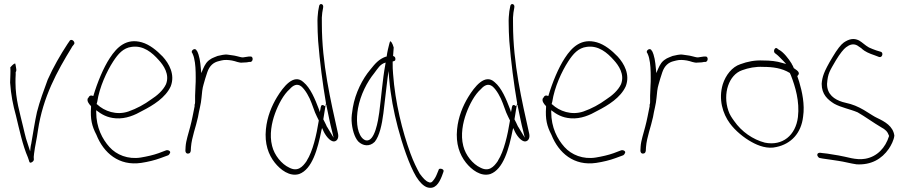

<svg xmlns="http://www.w3.org/2000/svg" viewBox="-20 -760 4388 930"><path d="M29 -360C33 -301 43 -251 57 -201C74 -131 90 -55 115 2C123 21 120 33 134 26C143 21 144 15 144 12C143 5 143 -3 145 -16C150 -56 158 -85 164 -130C188 -290 256 -414 328 -531V-532L338 -545C348 -556 325 -578 316 -560L307 -547C274 -497 237 -433 211 -374C193 -325 172 -269 159 -217C149 -173 140 -113 132 -68V-67C130 -60 129 -53 128 -47L126 -27L106 -89C101 -106 97 -126 92 -146C77 -211 55 -279 55 -360C55 -373 55 -387 56 -399V-411C62 -418 58 -428 56 -443C54 -454 54 -453 51 -452C45 -450 35 -440 30 -434C32 -412 29 -383 29 -360ZM56 -399C56 -399 56 -398 56 -398C56 -398 56 -399 56 -399ZM316 -560Z M406 -285C399 -272 410 -257 420 -247L421 -245V-240C417 -183 425 -149 447 -107C482 -19 556 45 664 29C697 24 730 16 757 6L795 -8C798 -10 801 -13 803 -18C809 -27 795 -35 785 -32L748 -18C723 -9 692 -2 662 3C600 13 544 -10 510 -48C476 -86 446 -142 446 -217V-226C472 -206 499 -190 540 -187C590 -183 634 -203 669 -223C722 -250 782 -287 807 -342C829 -399 799 -452 768 -486C739 -516 705 -544 667 -555C593 -576 547 -533 512 -479C481 -432 452 -362 432 -295C419 -300 413 -297 407 -285ZM451 -267C462 -339 497 -414 528 -462C552 -499 577 -528 618 -533C675 -541 717 -505 749 -469C772 -444 803 -400 784 -352C770 -322 741 -297 713 -279C679 -254 642 -234 602 -220C544 -200 485 -222 451 -254C451 -254 448 -256 448 -256C448 -256 451 -267 451 -267ZM807 -342Z M878 -30C878 -22 883 -16 889 -16C899 -16 902 -20 904 -29L905 -47C909 -97 929 -145 939 -193C944 -225 954 -257 956 -286C958 -308 960 -332 966 -351L974 -379L984 -410C995 -442 1014 -458 1040 -464L1052 -467C1067 -471 1085 -470 1103 -467C1122 -464 1138 -454 1156 -457H1157C1166 -457 1180 -458 1186 -460H1194C1208 -463 1207 -490 1191 -486H1184C1175 -484 1166 -484 1157 -482H1156C1151 -482 1147 -483 1143 -484L1127 -488C1120 -490 1113 -491 1106 -492L1085 -495C1067 -498 1050 -492 1034 -489L1019 -483C1013 -480 1006 -478 1001 -474C982 -463 973 -448 963 -425L955 -406L953 -427C950 -462 946 -491 934 -514H933C926 -532 903 -516 910 -504H911C914 -496 917 -492 920 -479C927 -451 928 -418 928 -384C928 -370 928 -357 927 -346C927 -327 925 -312 925 -297V-279C925 -273 926 -256 922 -252V-250L923 -249V-247C916 -213 910 -178 901 -145C893 -113 881 -80 879 -50ZM939 -188Z M1268 -134C1261 -64 1280 -11 1311 28C1338 62 1383 97 1429 83C1492 60 1519 -38 1537 -129C1537 -129 1540 -140 1540 -140C1540 -140 1545 -129 1545 -129C1554 -107 1578 -73 1599 -75C1614 -77 1622 -93 1617 -114C1582 -272 1539 -452 1539 -644C1538 -667 1539 -685 1541 -699L1545 -722C1547 -732 1544 -738 1538 -740C1532 -742 1526 -738 1525 -727L1521 -705C1519 -688 1517 -668 1518 -643C1518 -620 1519 -593 1521 -561C1529 -461 1543 -353 1559 -260L1564 -235C1572 -197 1579 -160 1588 -126L1596 -93L1579 -121C1574 -129 1569 -137 1564 -146L1563 -147C1558 -160 1551 -171 1546 -182L1557 -250C1555 -249 1552 -247 1552 -246C1550 -249 1547 -250 1545 -251C1535 -253 1534 -245 1532 -231L1529 -217L1525 -230C1506 -280 1484 -334 1450 -362C1403 -406 1352 -339 1322 -290C1296 -247 1274 -195 1268 -134ZM1298 -53C1284 -107 1296 -166 1312 -210C1328 -254 1353 -302 1384 -329C1399 -346 1419 -358 1440 -341C1459 -325 1479 -289 1489 -261L1506 -215C1511 -202 1519 -188 1524 -177V-175C1513 -106 1495 -27 1466 18V19C1445 50 1421 73 1381 52C1344 35 1309 -8 1298 -53ZM1384 -329C1384 -329 1384 -328 1384 -328C1384 -328 1384 -329 1384 -329ZM1557 -250C1559 -251 1560 -252 1560 -252V-253C1560 -255 1559 -258 1559 -260Z M1683 -175C1685 -135 1697 -95 1715 -75C1737 -53 1770 -48 1795 -73C1818 -101 1830 -156 1837 -211C1844 -266 1850 -325 1857 -380L1862 -416L1865 -379C1872 -297 1887 -219 1907 -143C1929 -60 1962 39 1996 96C2014 125 2032 141 2048 147C2088 160 2107 126 2120 94L2128 72C2134 58 2108 53 2105 61V62L2096 84C2091 97 2084 108 2077 116C2071 125 2063 126 2056 122C2043 118 2029 103 2013 81C1999 56 1983 24 1968 -17C1929 -124 1894 -263 1884 -402C1882 -421 1882 -438 1882 -453V-462C1888 -464 1895 -465 1895 -471V-472C1896 -481 1893 -486 1884 -489C1885 -506 1886 -518 1887 -530C1880 -555 1872 -561 1870 -560C1869 -559 1868 -556 1866 -549C1863 -539 1855 -505 1853 -487L1852 -486C1850 -485 1849 -485 1847 -485C1816 -473 1799 -455 1773 -422C1736 -378 1701 -310 1689 -239C1685 -215 1682 -193 1683 -175ZM1714 -235C1726 -301 1758 -363 1793 -406C1810 -428 1821 -450 1848 -457L1846 -445C1833 -375 1827 -291 1817 -215C1812 -179 1796 -72 1753 -80C1747 -81 1739 -86 1733 -93C1707 -124 1705 -184 1714 -235ZM2120 94Z M2194 -134C2187 -64 2206 -11 2237 28C2264 62 2309 97 2355 83C2418 60 2445 -38 2463 -129C2463 -129 2466 -140 2466 -140C2466 -140 2471 -129 2471 -129C2480 -107 2504 -73 2525 -75C2540 -77 2548 -93 2543 -114C2508 -272 2465 -452 2465 -644C2464 -667 2465 -685 2467 -699L2471 -722C2473 -732 2470 -738 2464 -740C2458 -742 2452 -738 2451 -727L2447 -705C2445 -688 2443 -668 2444 -643C2444 -620 2445 -593 2447 -561C2455 -461 2469 -353 2485 -260L2490 -235C2498 -197 2505 -160 2514 -126L2522 -93L2505 -121C2500 -129 2495 -137 2490 -146L2489 -147C2484 -160 2477 -171 2472 -182L2483 -250C2481 -249 2478 -247 2478 -246C2476 -249 2473 -250 2471 -251C2461 -253 2460 -245 2458 -231L2455 -217L2451 -230C2432 -280 2410 -334 2376 -362C2329 -406 2278 -339 2248 -290C2222 -247 2200 -195 2194 -134ZM2224 -53C2210 -107 2222 -166 2238 -210C2254 -254 2279 -302 2310 -329C2325 -346 2345 -358 2366 -341C2385 -325 2405 -289 2415 -261L2432 -215C2437 -202 2445 -188 2450 -177V-175C2439 -106 2421 -27 2392 18V19C2371 50 2347 73 2307 52C2270 35 2235 -8 2224 -53ZM2310 -329C2310 -329 2310 -328 2310 -328C2310 -328 2310 -329 2310 -329ZM2483 -250C2485 -251 2486 -252 2486 -252V-253C2486 -255 2485 -258 2485 -260Z M2610 -285C2603 -272 2614 -257 2624 -247L2625 -245V-240C2621 -183 2629 -149 2651 -107C2686 -19 2760 45 2868 29C2901 24 2934 16 2961 6L2999 -8C3002 -10 3005 -13 3007 -18C3013 -27 2999 -35 2989 -32L2952 -18C2927 -9 2896 -2 2866 3C2804 13 2748 -10 2714 -48C2680 -86 2650 -142 2650 -217V-226C2676 -206 2703 -190 2744 -187C2794 -183 2838 -203 2873 -223C2926 -250 2986 -287 3011 -342C3033 -399 3003 -452 2972 -486C2943 -516 2909 -544 2871 -555C2797 -576 2751 -533 2716 -479C2685 -432 2656 -362 2636 -295C2623 -300 2617 -297 2611 -285ZM2655 -267C2666 -339 2701 -414 2732 -462C2756 -499 2781 -528 2822 -533C2879 -541 2921 -505 2953 -469C2976 -444 3007 -400 2988 -352C2974 -322 2945 -297 2917 -279C2883 -254 2846 -234 2806 -220C2748 -200 2689 -222 2655 -254C2655 -254 2652 -256 2652 -256C2652 -256 2655 -267 2655 -267ZM3011 -342Z M3082 -30C3082 -22 3087 -16 3093 -16C3103 -16 3106 -20 3108 -29L3109 -47C3113 -97 3133 -145 3143 -193C3148 -225 3158 -257 3160 -286C3162 -308 3164 -332 3170 -351L3178 -379L3188 -410C3199 -442 3218 -458 3244 -464L3256 -467C3271 -471 3289 -470 3307 -467C3326 -464 3342 -454 3360 -457H3361C3370 -457 3384 -458 3390 -460H3398C3412 -463 3411 -490 3395 -486H3388C3379 -484 3370 -484 3361 -482H3360C3355 -482 3351 -483 3347 -484L3331 -488C3324 -490 3317 -491 3310 -492L3289 -495C3271 -498 3254 -492 3238 -489L3223 -483C3217 -480 3210 -478 3205 -474C3186 -463 3177 -448 3167 -425L3159 -406L3157 -427C3154 -462 3150 -491 3138 -514H3137C3130 -532 3107 -516 3114 -504H3115C3118 -496 3121 -492 3124 -479C3131 -451 3132 -418 3132 -384C3132 -370 3132 -357 3131 -346C3131 -327 3129 -312 3129 -297V-279C3129 -273 3130 -256 3126 -252V-250L3127 -249V-247C3120 -213 3114 -178 3105 -145C3097 -113 3085 -80 3083 -50ZM3143 -188Z M3481 -352C3459 -279 3481 -209 3515 -163C3541 -127 3584 -92 3621 -72C3653 -54 3698 -37 3741 -48C3812 -63 3861 -115 3870 -195C3879 -254 3865 -317 3851 -364L3842 -391L3844 -394C3861 -411 3833 -423 3825 -430C3822 -438 3819 -444 3815 -450V-451C3800 -476 3775 -507 3755 -518H3754L3745 -525C3735 -535 3723 -513 3733 -503L3742 -496C3749 -491 3764 -475 3775 -464L3788 -450L3770 -455C3741 -464 3711 -467 3677 -467C3636 -469 3601 -462 3566 -449C3526 -436 3495 -396 3481 -352ZM3508 -224C3480 -306 3510 -398 3575 -420C3605 -431 3640 -438 3676 -436C3724 -436 3767 -430 3805 -407L3806 -406L3811 -395C3832 -341 3854 -269 3845 -193C3834 -104 3770 -52 3685 -69C3627 -84 3572 -122 3536 -174C3525 -189 3514 -205 3508 -224ZM3742 -496C3742 -496 3741 -496 3741 -496C3741 -496 3742 -496 3742 -496ZM3845 -410Z M3943 -18C3933 -11 3943 3 3949 5L3965 8C3992 11 4015 16 4040 19C4069 23 4100 32 4129 36C4200 40 4251 10 4285 -39C4296 -55 4310 -82 4312 -103C4306 -149 4266 -171 4228 -189C4213 -196 4199 -206 4184 -215C4158 -232 4130 -247 4100 -256L4061 -266C4022 -278 3986 -302 3986 -353V-354C3990 -406 3999 -416 4029 -468C4049 -501 4066 -522 4078 -531C4095 -544 4113 -550 4132 -540L4154 -525V-524C4170 -510 4190 -501 4217 -492L4238 -484C4254 -479 4260 -505 4247 -509L4224 -516C4211 -521 4199 -525 4189 -530C4171 -540 4158 -554 4141 -564C4115 -577 4092 -571 4067 -554C4053 -544 4035 -521 4013 -484C3991 -448 3977 -420 3971 -404C3964 -386 3961 -369 3960 -354C3960 -302 3990 -277 4020 -258C4054 -239 4096 -232 4134 -216C4169 -196 4210 -166 4249 -143C4268 -133 4279 -123 4286 -103V-100C4269 -45 4229 -1 4171 9C4125 17 4081 -1 4042 -7C4018 -10 3994 -16 3969 -18H3968L3953 -20C3950 -20 3946 -20 3943 -18ZM4130 36C4130 36 4129 36 4129 36C4129 36 4130 36 4130 36ZM4141 -564Z"/></svg>

Font: Stray Cat
Style: LtCn
Weight: 300
Version: Version 1.0